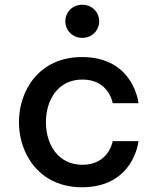

<svg xmlns="http://www.w3.org/2000/svg" viewBox="-20 -781 665 811"><path d="M328 -621C368 -621 399 -652 399 -691C399 -730 368 -761 328 -761C286 -761 256 -730 256 -691C256 -653 286 -621 328 -621ZM326 10C546 10 565 -185 565 -185H456C456 -185 441 -85 328 -85C225 -85 174 -171 174 -265C174 -359 225 -445 328 -445C441 -445 456 -345 456 -345H565C565 -345 546 -540 326 -540C147 -540 60 -401 60 -265C60 -129 148 10 326 10Z"/></svg>

Font: Be Vietnam Pro Medium
Style: Regular
Weight: 500
Designer: Lam Bao, Tony Le, Vietanh Nguyen
Foundry: Yellow Type Foundry
Version: Version 1.002